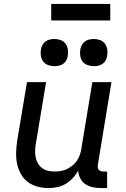

<svg xmlns="http://www.w3.org/2000/svg" viewBox="-20 -947 640 975"><path d="M226 8Q198 8 170 0.5Q142 -7 120.5 -23.5Q99 -40 85.5 -64.5Q72 -89 66.5 -116Q61 -143 62 -172.5Q63 -202 67 -231L117 -530H214L162 -217Q159 -200 158.5 -182.5Q158 -165 161 -149Q164 -133 172 -118.5Q180 -104 193 -94Q206 -84 222.5 -80Q239 -76 256 -76Q272 -76 288 -78.5Q304 -81 319 -88Q334 -95 347.5 -106Q361 -117 370.5 -131Q380 -145 385.5 -160.5Q391 -176 393 -192L449 -530H546L477 -111Q476 -104 476.5 -97Q477 -90 481.5 -85Q486 -80 492.5 -78Q499 -76 506 -76H524V8H492Q471 8 450.5 3.5Q430 -1 413.5 -12Q397 -23 387.5 -41.5Q378 -60 377 -81Q366 -60 349.5 -42.5Q333 -25 313 -13Q293 -1 270.5 3.5Q248 8 226 8ZM456 -611Q440 -611 424.5 -616.5Q409 -622 399.5 -634.5Q390 -647 387.5 -663.5Q385 -680 388 -697Q390 -708 396 -719Q402 -730 412 -737Q422 -744 433.5 -746.5Q445 -749 456 -749Q473 -749 488 -743.5Q503 -738 512.5 -725.5Q522 -713 524.5 -696.5Q527 -680 524 -663Q523 -652 517 -641Q511 -630 501 -623Q491 -616 479.5 -613.5Q468 -611 456 -611ZM256 -611Q240 -611 224.5 -616.5Q209 -622 199.5 -634.5Q190 -647 187.5 -663.5Q185 -680 188 -697Q190 -708 196 -719Q202 -730 212 -737Q222 -744 233.5 -746.5Q245 -749 256 -749Q273 -749 288 -743.5Q303 -738 312.5 -725.5Q322 -713 324.5 -696.5Q327 -680 324 -663Q323 -652 317 -641Q311 -630 301 -623Q291 -616 279.5 -613.5Q268 -611 256 -611ZM240 -843V-927H540V-843Z"/></svg>

Font: Iosevka Curly Medium Extended
Style: Italic
Weight: 500
Width: 7
Italic angle: -9°
Monospace: yes
Designer: Belleve Invis
Foundry: Belleve Invis
Version: Version 11.1.0; ttfautohint (v1.8.3)